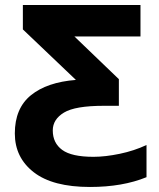

<svg xmlns="http://www.w3.org/2000/svg" viewBox="-20 -734 631 764"><path d="M338 10Q190 10 114.5 -48.5Q39 -107 39 -203Q39 -303 103 -355Q167 -407 282 -416L71 -617V-714H539V-589H276L453 -419V-313H393Q279 -313 234.5 -286Q190 -259 190 -215Q190 -165 227.5 -137.5Q265 -110 352 -110Q399 -110 456.5 -122Q514 -134 563 -157V-29Q468 10 338 10Z"/></svg>

Font: Noto Sans
Style: Bold
Weight: 700
Designer: Monotype Design Team
Foundry: Monotype Imaging Inc.
Version: Version 2.000;GOOG;noto-source:20170915:90ef993387c0; ttfaut